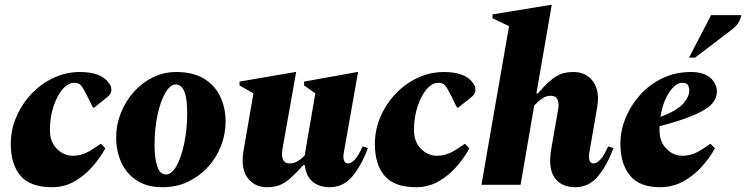

<svg xmlns="http://www.w3.org/2000/svg" viewBox="-20 -770 3109 800"><path d="M196 10Q106 10 65.5 -37.5Q25 -85 25 -170Q25 -230 48.5 -284Q72 -338 112 -380Q152 -422 204 -446Q256 -470 313 -470Q404 -470 436 -421Q442 -412 443 -406.5Q444 -401 444 -396Q444 -379 429 -367L373 -322H367L345 -367Q328 -401 318.5 -413Q309 -425 289 -425Q264 -425 241 -398.5Q218 -372 203 -327Q188 -282 188 -227Q188 -179 217 -150Q246 -121 283 -121Q313 -121 338.5 -133Q364 -145 398 -170H401L419 -152Q397 -112 364.5 -75Q332 -38 290 -14Q248 10 196 10Z M657 10Q593 10 550 -18Q507 -46 485.5 -93Q464 -140 464 -197Q464 -250 483.5 -299Q503 -348 537 -386.5Q571 -425 616.5 -447.5Q662 -470 714 -470Q784 -470 829.5 -442.5Q875 -415 897.5 -368Q920 -321 920 -263Q920 -212 901.5 -163.5Q883 -115 848 -76Q813 -37 765 -13.5Q717 10 657 10ZM672 -43Q696 -43 716 -79.5Q736 -116 748 -174.5Q760 -233 760 -299Q760 -360 748 -389Q736 -418 713 -418Q689 -418 668.5 -382.5Q648 -347 636 -289.5Q624 -232 624 -166Q624 -112 635 -77.5Q646 -43 672 -43Z M1093 10Q1047 10 1019 -20Q991 -50 991 -102Q991 -118 994 -138L1036 -381L978 -414V-430L1211 -470H1214L1159 -161Q1155 -140 1155 -127Q1155 -110 1162.5 -99.5Q1170 -89 1188 -89Q1205 -89 1220.5 -98.5Q1236 -108 1250 -123Q1252 -136 1254 -150L1294 -381L1247 -414V-430L1469 -470H1472L1412 -131Q1409 -113 1413.5 -101Q1418 -89 1430 -89Q1443 -89 1458 -104.5Q1473 -120 1491 -160L1513 -153Q1486 -80 1448 -35Q1410 10 1354 10Q1310 10 1282.5 -13Q1255 -36 1250 -82H1244Q1213 -48 1190.5 -28Q1168 -8 1145.5 1Q1123 10 1093 10Z M1713 10Q1623 10 1582.5 -37.5Q1542 -85 1542 -170Q1542 -230 1565.5 -284Q1589 -338 1629 -380Q1669 -422 1721 -446Q1773 -470 1830 -470Q1921 -470 1953 -421Q1959 -412 1960 -406.5Q1961 -401 1961 -396Q1961 -379 1946 -367L1890 -322H1884L1862 -367Q1845 -401 1835.5 -413Q1826 -425 1806 -425Q1781 -425 1758 -398.5Q1735 -372 1720 -327Q1705 -282 1705 -227Q1705 -179 1734 -150Q1763 -121 1800 -121Q1830 -121 1855.5 -133Q1881 -145 1915 -170H1918L1936 -152Q1914 -112 1881.5 -75Q1849 -38 1807 -14Q1765 10 1713 10Z M2149 0H1986L2101 -661L2032 -694V-710L2276 -750H2279L2215 -381H2221Q2250 -414 2272.5 -433.5Q2295 -453 2317 -461.5Q2339 -470 2369 -470Q2423 -470 2451.5 -430Q2480 -390 2468 -322L2435 -131Q2432 -113 2436.5 -101Q2441 -89 2453 -89Q2466 -89 2481 -104.5Q2496 -120 2514 -160L2536 -153Q2509 -80 2471 -35Q2433 10 2377 10Q2318 10 2290.5 -30Q2263 -70 2277 -150L2306 -317Q2310 -339 2303 -355Q2296 -371 2274 -371Q2256 -371 2239 -359.5Q2222 -348 2206 -331Z M2730 10Q2644 10 2604.5 -39Q2565 -88 2565 -171Q2565 -225 2586.5 -278Q2608 -331 2647 -374.5Q2686 -418 2740 -444Q2794 -470 2859 -470Q2912 -470 2939.5 -446Q2967 -422 2967 -388Q2967 -361 2947 -338Q2927 -315 2875 -292Q2823 -269 2728 -244Q2728 -236 2728 -227Q2728 -179 2757 -150Q2786 -121 2823 -121Q2853 -121 2878.5 -133Q2904 -145 2938 -170H2941L2959 -152Q2937 -112 2903.5 -75Q2870 -38 2826.5 -14Q2783 10 2730 10ZM2822 -425Q2796 -425 2769 -386Q2742 -347 2732 -283Q2799 -308 2825.5 -337Q2852 -366 2852 -394Q2852 -405 2846.5 -415Q2841 -425 2822 -425ZM2851 -530 2943 -707H3069Q3066 -692 3058 -677Q3050 -662 3026 -644L2876 -530Z"/></svg>

Font: Spectral ExtraBold
Style: Italic
Weight: 800
Italic angle: -10°
Designer: Jean-Baptiste Levee
Foundry: Production Type
Version: Version 2.001